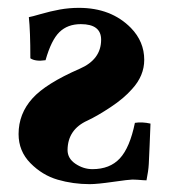

<svg xmlns="http://www.w3.org/2000/svg" viewBox="-20 -464 435 494"><path d="M367.2 -146Q366.2 -121.1 365 -90.6Q363.8 -60.1 362.8 -42Q361.8 -23.9 356.9 0Q354 0 346.9 -0.5Q339.8 -1 333.5 -1.5Q327.1 -2 320.8 -2Q312 -2 271 3.9Q230 9.8 210.9 9.8Q168 9.8 128.4 -1.7Q88.9 -13.2 58.3 -44.2Q27.8 -75.2 27.8 -119.1Q27.8 -171.4 63.5 -210.9Q97.7 -249 185.1 -287.1Q240.2 -311 240.2 -361.8Q240.2 -401.9 188 -401.9Q153.8 -401.9 132.8 -381.3Q111.8 -360.8 97.2 -309.1Q71.3 -305.2 58.1 -314Q58.1 -384.8 54.2 -419.9Q61 -420.9 85.4 -428Q109.9 -435.1 134 -439.5Q158.2 -443.8 183.1 -443.8Q266.1 -443.8 316.9 -392.1Q351.1 -356.9 351.1 -310.1Q351.1 -269 319.8 -234.9Q298.8 -210.9 264.9 -188.5Q231 -166 205.1 -153.8Q154.3 -130.9 153.8 -78.1Q153.8 -56.2 174.3 -42.5Q194.8 -28.8 217.8 -28.8Q262.7 -28.8 288.3 -56.4Q314 -84 327.1 -147.9Q345.2 -150.9 367.2 -146Z"/></svg>

Font: Linux Libertine
Style: Bold
Weight: 700
Designer: Philipp H. Poll
Foundry: Philipp H. Poll
Version: Version 5.0.3